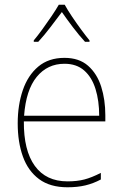

<svg xmlns="http://www.w3.org/2000/svg" viewBox="-20 -834 521 813"><path d="M253 -589Q315 -589 353 -555.5Q391 -522 408.5 -467Q426 -412 426 -346V-320H81Q80 -197 127.5 -131.5Q175 -66 266 -66Q306 -66 337 -74Q368 -82 407 -102V-74Q375 -57 341.5 -49Q308 -41 266 -41Q192 -41 145.5 -75.5Q99 -110 77 -171Q55 -232 55 -312Q55 -389 76.5 -452Q98 -515 142 -552Q186 -589 253 -589ZM253 -564Q181 -564 135.5 -508.5Q90 -453 82 -344H400Q400 -407 384.5 -457Q369 -507 336.5 -535.5Q304 -564 253 -564ZM254 -814Q266 -792 285.5 -763Q305 -734 325 -707Q345 -680 359 -663V-657H340Q315 -684 288.5 -719Q262 -754 242 -783Q221 -755 194 -719.5Q167 -684 142 -657H123V-663Q139 -682 159 -709.5Q179 -737 198 -765Q217 -793 229 -814Z"/></svg>

Font: Noto Sans Tamil UI SemiCondensed Thin
Style: Regular
Weight: 100
Width: 4
Designer: Jelle Bosma - Monotype Design Team
Foundry: Monotype Imaging Inc.
Version: Version 2.004; ttfautohint (v1.8.4.7-5d5b)